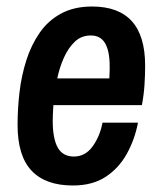

<svg xmlns="http://www.w3.org/2000/svg" viewBox="-20 -558 496 590"><path d="M204 12Q120 12 77 -33.5Q34 -79 34 -174Q34 -224 40 -275Q46 -326 61 -373Q76 -420 102 -457.5Q128 -495 168 -516.5Q208 -538 263 -538Q344 -538 385 -493Q426 -448 426 -356Q426 -328 424 -297Q422 -266 416 -235H144Q143 -219 142.5 -206Q142 -193 142 -187Q142 -132 157.5 -104.5Q173 -77 207 -77Q242 -77 264.5 -108Q287 -139 295 -181H404Q394 -129 369.5 -85Q345 -41 304.5 -14.5Q264 12 204 12ZM156 -317H316Q317 -335 317 -342.5Q317 -350 317 -355Q317 -401 303 -425Q289 -449 259 -449Q230 -449 210 -430Q190 -411 176.5 -381Q163 -351 156 -317Z"/></svg>

Font: Archivo Narrow SemiBold
Style: Italic
Weight: 600
Italic angle: -8°
Designer: Hector Gatti
Foundry: Omnibus-Type
Version: Version 3.002